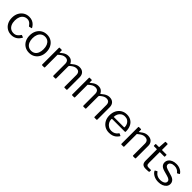

<svg xmlns="http://www.w3.org/2000/svg" viewBox="449 -2400 4099 4099"><g transform="rotate(45 2498.5 -350.0)"><path d="M297 -540Q349 -540 388.5 -523.5Q428 -507 456.5 -478.5Q485 -450 504 -416Q510 -404 499 -401L444 -388Q437 -385 431 -394Q411 -423 391.5 -441Q372 -459 350 -468.5Q328 -478 302 -478Q251 -478 212.5 -452.5Q174 -427 153 -379Q132 -331 132 -265Q132 -198 153.5 -150Q175 -102 213.5 -77Q252 -52 304 -52Q352 -52 387 -76Q422 -100 451 -146Q454 -151 456.5 -151.5Q459 -152 464 -150L507 -134Q514 -131 511 -121Q496 -95 476 -71Q456 -47 429.5 -29Q403 -11 370 -0.5Q337 10 297 10Q223 10 166.5 -24.5Q110 -59 78 -120.5Q46 -182 46 -263Q46 -345 78.5 -407Q111 -469 167.5 -504.5Q224 -540 297 -540Z M834 10Q759 10 701.5 -24.5Q644 -59 612.5 -120.5Q581 -182 581 -262Q581 -345 613.5 -407.5Q646 -470 703 -505Q760 -540 835 -540Q911 -540 967.5 -504.5Q1024 -469 1055.5 -406.5Q1087 -344 1087 -263Q1087 -183 1055 -121.5Q1023 -60 966.5 -25Q910 10 834 10ZM836 -53Q888 -53 925 -78.5Q962 -104 981.5 -151.5Q1001 -199 1001 -265Q1001 -331 981 -378.5Q961 -426 924 -452Q887 -478 835 -478Q784 -478 746 -452Q708 -426 687.5 -378.5Q667 -331 667 -265Q667 -200 687.5 -152Q708 -104 746 -78.5Q784 -53 836 -53Z M1225 0Q1211 0 1211 -13V-517Q1211 -530 1222 -530H1282Q1292 -530 1292 -519V-461Q1292 -456 1294.5 -455Q1297 -454 1302 -458Q1334 -484 1361.5 -502.5Q1389 -521 1417.5 -530.5Q1446 -540 1479 -540Q1538 -540 1573.5 -513Q1609 -486 1621 -452Q1623 -448 1627 -449Q1631 -450 1635 -454Q1667 -481 1695.5 -500Q1724 -519 1753.5 -529.5Q1783 -540 1816 -540Q1889 -540 1929 -498.5Q1969 -457 1969 -387V-16Q1969 0 1954 0H1898Q1891 0 1888 -3.5Q1885 -7 1885 -13V-370Q1885 -419 1861.5 -446.5Q1838 -474 1788 -474Q1759 -474 1732.5 -463Q1706 -452 1684.5 -436Q1663 -420 1646 -406Q1638 -399 1635 -392.5Q1632 -386 1632 -376V-16Q1632 0 1617 0H1561Q1555 0 1551.5 -3.5Q1548 -7 1548 -13V-370Q1548 -419 1525 -446.5Q1502 -474 1452 -474Q1410 -474 1375 -454Q1340 -434 1295 -393V-15Q1295 0 1280 0H1225Z M2131 0Q2117 0 2117 -13V-517Q2117 -530 2128 -530H2188Q2198 -530 2198 -519V-461Q2198 -456 2200.5 -455Q2203 -454 2208 -458Q2240 -484 2267.5 -502.5Q2295 -521 2323.5 -530.5Q2352 -540 2385 -540Q2444 -540 2479.5 -513Q2515 -486 2527 -452Q2529 -448 2533 -449Q2537 -450 2541 -454Q2573 -481 2601.5 -500Q2630 -519 2659.5 -529.5Q2689 -540 2722 -540Q2795 -540 2835 -498.5Q2875 -457 2875 -387V-16Q2875 0 2860 0H2804Q2797 0 2794 -3.5Q2791 -7 2791 -13V-370Q2791 -419 2767.5 -446.5Q2744 -474 2694 -474Q2665 -474 2638.5 -463Q2612 -452 2590.5 -436Q2569 -420 2552 -406Q2544 -399 2541 -392.5Q2538 -386 2538 -376V-16Q2538 0 2523 0H2467Q2461 0 2457.5 -3.5Q2454 -7 2454 -13V-370Q2454 -419 2431 -446.5Q2408 -474 2358 -474Q2316 -474 2281 -454Q2246 -434 2201 -393V-15Q2201 0 2186 0H2131Z M3079 -232Q3079 -183 3102.5 -142.5Q3126 -102 3165.5 -78Q3205 -54 3254 -54Q3304 -54 3343 -74.5Q3382 -95 3410 -137Q3414 -141 3416.5 -141.5Q3419 -142 3424 -140L3466 -119Q3475 -114 3468 -105Q3441 -65 3408.5 -39.5Q3376 -14 3336 -2Q3296 10 3246 10Q3172 10 3115 -24Q3058 -58 3025 -119Q2992 -180 2992 -260Q2992 -347 3025.5 -409.5Q3059 -472 3116.5 -506Q3174 -540 3245 -540Q3318 -540 3372 -508Q3426 -476 3456 -415Q3486 -354 3486 -268Q3486 -261 3484.5 -254Q3483 -247 3471 -247H3088Q3084 -247 3081.5 -242.5Q3079 -238 3079 -232ZM3385 -302Q3396 -302 3399 -304.5Q3402 -307 3402 -316Q3402 -359 3383.5 -396.5Q3365 -434 3330.5 -457Q3296 -480 3247 -480Q3193 -480 3156 -454.5Q3119 -429 3100 -388Q3081 -347 3081 -302Z M3618 0Q3604 0 3604 -13V-517Q3604 -530 3615 -530H3675Q3686 -530 3686 -519V-461Q3686 -456 3688 -455Q3690 -454 3695 -458Q3728 -484 3756.5 -502.5Q3785 -521 3815 -530.5Q3845 -540 3879 -540Q3957 -540 3998.5 -498Q4040 -456 4040 -389V-16Q4040 0 4025 0H3969Q3962 0 3959 -3.5Q3956 -7 3956 -13V-370Q3956 -419 3931 -446.5Q3906 -474 3852 -474Q3823 -474 3797.5 -464.5Q3772 -455 3746 -437.5Q3720 -420 3688 -393V-15Q3688 0 3673 0H3618Z M4315 -467Q4307 -467 4307 -459V-142Q4307 -95 4323 -79Q4339 -63 4371 -63H4440Q4445 -63 4448 -60.5Q4451 -58 4451 -52L4450 -18Q4450 -8 4438 -5Q4428 -3 4409.5 -2Q4391 -1 4373.5 -0.5Q4356 0 4344 0Q4281 0 4252 -29.5Q4223 -59 4223 -123V-457Q4223 -467 4213 -467H4133Q4122 -467 4122 -478V-520Q4122 -530 4132 -530H4217Q4224 -530 4224 -538L4235 -697Q4236 -710 4246 -710H4296Q4308 -710 4308 -696V-538Q4308 -530 4316 -530H4442Q4453 -530 4453 -521V-478Q4453 -467 4442 -467Z M4880 -413Q4860 -443 4824 -462Q4788 -481 4738 -481Q4684 -481 4648.5 -458Q4613 -435 4613 -396Q4613 -375 4629 -356.5Q4645 -338 4694 -322L4821 -284Q4890 -265 4920.5 -229Q4951 -193 4951 -146Q4951 -99 4923 -64Q4895 -29 4846 -9.5Q4797 10 4735 10Q4656 10 4597 -21.5Q4538 -53 4513 -100Q4510 -105 4510 -109Q4510 -113 4515 -116L4554 -138Q4559 -141 4563 -140.5Q4567 -140 4569 -137Q4586 -111 4608.5 -92Q4631 -73 4662.5 -62Q4694 -51 4736 -51Q4774 -52 4805 -62Q4836 -72 4854 -91.5Q4872 -111 4872 -137Q4872 -164 4850 -183.5Q4828 -203 4774 -218L4671 -247Q4596 -267 4565.5 -301Q4535 -335 4534 -381Q4534 -429 4560 -464.5Q4586 -500 4632.5 -520Q4679 -540 4739 -540Q4806 -540 4858.5 -514.5Q4911 -489 4938 -447Q4941 -443 4941 -439.5Q4941 -436 4937 -433L4895 -410Q4891 -408 4887.5 -408.5Q4884 -409 4880 -413Z"/></g></svg>

Font: Libre Franklin
Style: Regular
Weight: 400
Designer: Pablo Impallari, Rodrigo Fuenzalida, Nhung Nguyen
Foundry: Impallari Type
Version: Version 3.000